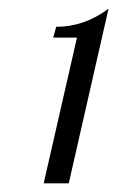

<svg xmlns="http://www.w3.org/2000/svg" viewBox="-20 -769 271 444"><path d="M81 -345 158 -682H103L110 -707Q175 -707 231 -749L139 -345Z"/></svg>

Font: Lobster Two
Style: Italic
Weight: 400
Designer: Pablo Impallari
Foundry: Pablo Impallari. www.impallari.com
Version: Version 1.006